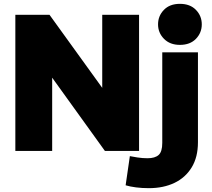

<svg xmlns="http://www.w3.org/2000/svg" viewBox="-20 -787 1104 1001"><path d="M513 -710H705V0H527L252 -382V0H60V-710H238L513 -329ZM756 194Q721 194 689.5 190Q658 186 635 179L657 27Q671 30 697 34Q723 38 749 38Q788 38 807 21Q826 4 826 -42V-514H1012V-45Q1012 32 979.5 85.5Q947 139 889.5 166.5Q832 194 756 194ZM918 -553Q866 -553 835 -584.5Q804 -616 804 -660Q804 -704 834.5 -735.5Q865 -767 918 -767Q971 -767 1001.5 -735.5Q1032 -704 1032 -660Q1032 -616 1001.5 -584.5Q971 -553 918 -553Z"/></svg>

Font: Livvic Black
Style: Regular
Weight: 900
Designer: Jacques Le Bailly, Baron von Fonthausen
Version: Version 1.001; ttfautohint (v1.8.2)